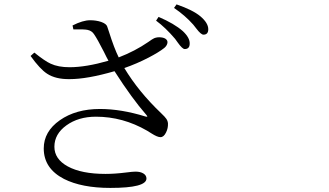

<svg xmlns="http://www.w3.org/2000/svg" viewBox="-20 -831 1540 898"><path d="M496.1 47.9Q362.3 47.9 279.3 5.9Q184.6 -43 184.6 -136.7Q184.6 -215.8 259.8 -268.6Q335 -321.3 447.3 -321.3Q546.9 -321.3 660.2 -286.1Q668 -284.2 668.9 -285.6Q669.9 -287.1 665 -293Q596.7 -371.1 515.6 -498Q387.7 -460.9 305.7 -460.9Q240.2 -460 200.2 -486.3Q167 -507.8 123 -569.3L140.6 -585Q190.4 -544.9 216.8 -533.2Q252 -516.6 305.7 -516.6Q381.8 -516.6 487.3 -546.9Q479.5 -560.5 465.8 -588.9Q435.5 -648.4 419.9 -670.9Q409.2 -687.5 388.7 -691.4Q375 -694.3 332 -693.4Q326.2 -693.4 323.2 -693.4L319.3 -711.9Q367.2 -736.3 401.4 -736.3Q429.7 -736.3 453.1 -728.5Q477.5 -719.7 481.4 -707Q484.4 -698.2 490.2 -680.7Q513.7 -606.4 535.2 -562.5Q611.3 -591.8 673.8 -634.8Q692.4 -648.4 701.2 -652.3Q715.8 -658.2 733.4 -656.2Q751 -654.3 758.8 -645.5Q765.6 -637.7 762.2 -626.5Q758.8 -615.2 748 -606.4Q723.6 -586.9 674.8 -561.5Q620.1 -533.2 561.5 -512.7Q627.9 -402.3 733.4 -301.8Q752 -284.2 757.8 -275.4Q764.6 -265.6 765.6 -253.9Q766.6 -231.4 756.8 -211.9Q746.1 -189.5 730.5 -189.5Q715.8 -189.5 688.5 -207Q675.8 -214.8 668 -219.7Q554.7 -285.2 428.7 -285.2Q346.7 -285.2 290.5 -244.6Q234.4 -204.1 234.4 -144.5Q234.4 -86.9 296.9 -52.7Q361.3 -17.6 473.6 -17.6Q517.6 -17.6 571.3 -24.4Q600.6 -28.3 614.3 -28.3Q636.7 -28.3 650.9 -19.5Q665 -10.7 665 3.9Q665 47.9 496.1 47.9ZM843.8 -601.6Q833 -601.6 811.5 -631.8Q803.7 -643.6 798.8 -649.4Q753.9 -702.1 710 -734.4L721.7 -752Q794.9 -720.7 835 -685.5Q868.2 -654.3 867.2 -627Q867.2 -601.6 843.8 -601.6ZM931.6 -668.9Q919.9 -668.9 898.4 -697.3Q889.6 -709 883.8 -715.8Q845.7 -758.8 793.9 -793.9L805.7 -810.5Q881.8 -784.2 917 -754.9Q954.1 -723.6 954.1 -694.3Q954.1 -668.9 931.6 -668.9Z"/></svg>

Font: Bpmf Zihi Box R
Style: R
Weight: 400
Foundry: But Ko
Version: Version 1.320